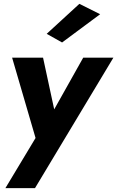

<svg xmlns="http://www.w3.org/2000/svg" viewBox="-20 -760 610 999"><path d="M501 -686 393 -740 223 -584 303 -539ZM570 -460H413L262 -191L204 -460H43L165 -42L8 219H162Z"/></svg>

Font: Jost
Style: Bold Italic
Weight: 700
Italic angle: -5°
Version: Version 3.710